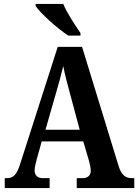

<svg xmlns="http://www.w3.org/2000/svg" viewBox="-20 -951 699 971"><path d="M325 -771H387V-784C361 -822 318 -886 300 -931H160V-921C182 -886 270 -807 325 -771ZM4 0H231V-50H197C169 -50 155 -65 155 -90C155 -107 163 -134 167 -150L191 -236H401L430 -138C434 -124 439 -102 439 -87C439 -62 421 -50 398 -50H368V0H659V-50H648C616 -50 594 -65 580 -111L395 -714H272L83 -125C64 -63 45 -50 14 -50H4ZM210 -295 264 -483C277 -527 290 -576 300 -617C308 -574 321 -525 334 -478L383 -295Z"/></svg>

Font: Noto Serif Bengali Condensed
Style: Bold
Weight: 700
Width: 3
Designer: Juan Bruce, Universal Thirst, Indian Type Foundry and the Monotype Design Team.
Foundry: Monotype Imaging Inc.
Version: Version 2.003